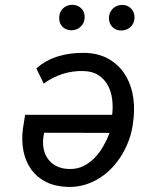

<svg xmlns="http://www.w3.org/2000/svg" viewBox="-20 -754 627 784"><path d="M324.2 -538.1Q379.9 -537.1 420.2 -515.1Q460.4 -493.2 485.6 -457Q510.7 -420.9 520.8 -374Q530.8 -327.1 525.9 -275.9L523.4 -253.9Q519.5 -220.2 508.3 -187.5Q497.1 -154.8 479.7 -125.2Q462.4 -95.7 439 -70.6Q415.5 -45.4 387.2 -27.3Q358.9 -9.3 326.2 0.5Q293.5 10.3 257.3 9.3Q206.1 7.8 168.7 -10.7Q131.3 -29.3 108.2 -61Q85 -92.8 76.2 -135.3Q67.4 -177.7 73.2 -226.1L82.5 -285.2H438Q441.9 -316.9 438 -348.4Q434.1 -379.9 420.7 -405Q407.2 -430.2 382.8 -446.5Q358.4 -462.9 321.3 -463.9Q276.9 -465.3 235.6 -452.1Q194.3 -439 158.7 -412.6L128.4 -474.6Q147.9 -492.2 171.1 -504.6Q194.3 -517.1 219.7 -524.7Q245.1 -532.2 271.7 -535.4Q298.3 -538.6 324.2 -538.1ZM262.2 -64Q294.4 -63 320.6 -75.9Q346.7 -88.9 366.9 -110.1Q387.2 -131.3 402.3 -158Q417.5 -184.6 427.7 -211.4L160.2 -211.9L157.7 -198.2Q153.3 -170.4 158.2 -146.2Q163.1 -122.1 176.5 -104Q189.9 -85.9 211.7 -75.2Q233.4 -64.5 262.2 -64ZM221.7 -681.2Q221.7 -703.6 236.1 -718.5Q250.5 -733.4 273.4 -734.4Q295.9 -734.9 311 -720.5Q326.2 -706.1 325.7 -683.1Q325.2 -660.6 310.5 -646Q295.9 -631.3 273.4 -630.4Q250.5 -629.9 235.8 -644Q221.2 -658.2 221.7 -681.2ZM424.8 -680.2Q425.3 -702.6 439.7 -717.8Q454.1 -732.9 477.1 -733.9Q500 -734.4 514.6 -720Q529.3 -705.6 529.3 -682.1Q528.8 -659.7 514.2 -645Q499.5 -630.4 476.6 -629.4Q454.1 -628.9 439.5 -643.1Q424.8 -657.2 424.8 -680.2Z"/></svg>

Font: Roboto Mono
Style: Italic
Weight: 400
Designer: Google
Version: Version 2.000985; 2015; ttfautohint (v1.3)